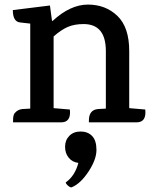

<svg xmlns="http://www.w3.org/2000/svg" viewBox="-20 -534 676 838"><path d="M576 0H368V-8Q368 -54 407 -58L442 -60V-311Q442 -429 345 -429Q305 -429 276 -416.5Q247 -404 214 -375V-62L285 -56Q291 0 247 0H37V-8Q37 -32 44 -40Q57 -56 77 -58L112 -60V-431L68 -436Q36 -439 36 -490L198 -510L207 -443H210Q287 -514 364 -514Q441 -514 492.5 -464.5Q544 -415 544 -311V-62L614 -56Q620 0 576 0ZM294 283Q288 286 277.5 277Q267 268 267 262Q307 234 322 177Q296 174 280 154.5Q264 135 264 106.5Q264 78 282.5 59Q301 40 332 40Q363 40 382 59.5Q401 79 401 120.5Q401 162 366.5 214.5Q332 267 294 283Z"/></svg>

Font: Karma SemiBold
Style: Regular
Weight: 600
Designer: Joana Correia
Foundry: Indian Type Foundry
Version: Version 1.202;PS 1.0;hotconv 1.0.78;makeotf.lib2.5.61930; tt